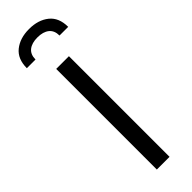

<svg xmlns="http://www.w3.org/2000/svg" viewBox="-310 -934 939 939"><g transform="rotate(-45 160.0 -464.0)"><path d="M116 -696H204V0H116ZM160 -928Q223 -928 263 -896Q303 -864 303 -800H243Q243 -835 221 -852.5Q199 -870 160 -870Q121 -870 99 -852.5Q77 -835 77 -800H17Q17 -864 57 -896Q97 -928 160 -928Z"/></g></svg>

Font: AmikoRegular
Style: Regular
Weight: 400
Designer: Pablo Impallari, Rodrigo Fuenzalida, Andres Torresi
Foundry: Impallari Type
Version: Version 1.000; ttfautohint (v1.3)